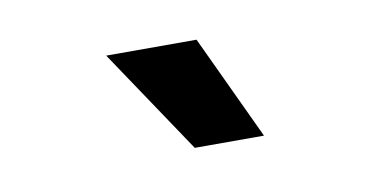

<svg xmlns="http://www.w3.org/2000/svg" viewBox="-33 -842 564 292"><g transform="rotate(-10 248.5 -696.0)"><path d="M249.3 -615.8H356.2L280.5 -777.3H141Z"/></g></svg>

Font: TID UI
Style: Bold
Weight: 700
Designer: The TID Project Authors
Foundry: Bakken & Bæck
Version: Version 1.001;hotconv 1.0.109;makeotfexe 2.5.65596